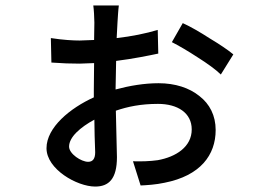

<svg xmlns="http://www.w3.org/2000/svg" viewBox="-20 -640 980 706"><path d="M707 -429C742 -407 775 -383 792 -366L838 -440C819 -456 786 -478 751 -499C717 -521 681 -542 652 -555L612 -485C636 -473 672 -452 707 -429ZM261 -153C278 -170 301 -186 327 -200L328 -140L330 -80C330 -56 321 -45 304 -45C279 -45 234 -74 234 -101C234 -118 244 -136 261 -153ZM713 -287C676 -317 624 -334 563 -334C511 -334 457 -325 405 -311V-313L407 -416C471 -424 529 -436 562 -443L560 -530C517 -517 463 -506 409 -500L412 -557C413 -573 415 -607 417 -620H323C325 -608 327 -574 327 -557L326 -493L273 -491C249 -491 212 -493 167 -500L169 -410C212 -407 237 -406 273 -406L326 -408L325 -310V-282C239 -243 151 -172 151 -95C151 -18 263 46 330 46C380 46 410 18 410 -62L408 -147L406 -233C450 -248 498 -258 561 -258C633 -258 685 -225 685 -164C685 -100 627 -63 560 -51C532 -47 499 -46 469 -47L497 42C519 41 553 39 585 32C717 6 773 -70 773 -162C773 -215 751 -258 713 -287Z"/></svg>

Font: GenSekiGothic2 TW M
Style: Regular
Weight: 500
Version: Version 2.100;PS 2.1;hotconv 16.6.51;makeotf.lib2.5.65220 DE